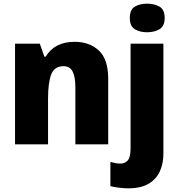

<svg xmlns="http://www.w3.org/2000/svg" viewBox="-20 -787 975 1047"><path d="M387 -559Q468 -559 519 -511.5Q570 -464 570 -358V0H391V-311Q391 -368 376 -397Q361 -426 327 -426Q276 -426 259 -380.5Q242 -335 242 -250V0H62V-549H197L222 -478H229Q278 -559 387 -559ZM688 -689Q688 -735 715.5 -751Q743 -767 782 -767Q821 -767 849.5 -751Q878 -735 878 -689Q878 -644 849.5 -627.5Q821 -611 782 -611Q743 -611 715.5 -627.5Q688 -644 688 -689ZM678 240Q657 240 628.5 236.5Q600 233 582 228V96Q597 100 609.5 102.5Q622 105 638 105Q660 105 676 88.5Q692 72 692 22V-549H871V53Q871 103 852.5 145.5Q834 188 792 214Q750 240 678 240Z"/></svg>

Font: Noto Sans Disp ExtBd
Style: Regular
Weight: 800
Designer: Monotype Design Team
Foundry: Monotype Imaging Inc.
Version: Version 2.000;GOOG;noto-source:20170915:90ef993387c0; ttfaut